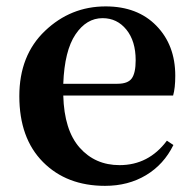

<svg xmlns="http://www.w3.org/2000/svg" viewBox="-20 -571 612 606"><path d="M179.7 -306.6H350.6Q383.8 -306.6 396 -323.7Q408.2 -340.8 408.2 -380.9Q408.2 -441.4 378.9 -477.5Q349.6 -513.7 303.7 -513.7Q252.9 -513.7 218.3 -462.4Q183.6 -411.1 179.7 -306.6ZM526.4 -269.5H179.7Q182.6 -160.2 231.4 -105Q280.3 -49.8 357.4 -49.8Q449.2 -49.8 506.8 -127L527.3 -113.3Q497.1 -51.8 440.9 -18.1Q384.8 15.6 311.5 15.6Q190.4 15.6 115.7 -59.6Q41 -134.8 41 -267.6Q41 -396.5 122.1 -473.6Q203.1 -550.8 313.5 -550.8Q414.1 -550.8 473.6 -489.7Q533.2 -428.7 533.2 -332Q533.2 -293 526.4 -269.5Z"/></svg>

Font: GenRyuMin TW TTF Bold
Style: Regular
Weight: 700
Version: Version 1.300